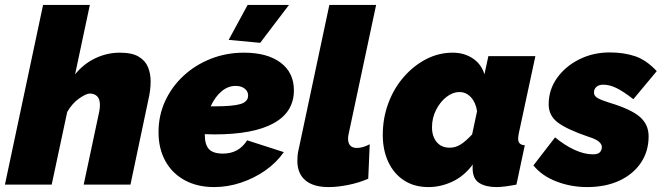

<svg xmlns="http://www.w3.org/2000/svg" viewBox="-36 -750 2699 780"><path d="M139 -730H329L269 -448Q304 -491 351.5 -513.5Q399 -536 451 -536Q501 -536 528 -519.5Q555 -503 565.5 -476.5Q576 -450 576 -420Q576 -401 573.5 -382Q571 -363 567 -346L494 0H304L367 -296Q370 -311 370 -323Q370 -348 358.5 -359Q347 -370 329 -370Q314 -370 285.5 -350Q257 -330 237 -295L174 0H-16Z M834 10Q766 10 715 -17.5Q664 -45 636 -95.5Q608 -146 608 -213Q608 -281 635 -339.5Q662 -398 709.5 -442Q757 -486 820 -511Q883 -536 955 -536Q1050 -536 1104 -495.5Q1158 -455 1158 -383Q1158 -295 1076 -249.5Q994 -204 835 -204Q816 -204 796 -205V-203Q796 -162 813 -144Q830 -126 870 -126Q934 -126 968 -180L1117 -132Q1088 -90 1042.5 -58Q997 -26 943 -8Q889 10 834 10ZM921 -401Q890 -401 863.5 -378.5Q837 -356 820 -318Q827 -318 834 -318Q911 -318 941.5 -327.5Q972 -337 972 -362Q972 -379 958 -390Q944 -401 921 -401ZM1021 -576 893 -588 970 -730H1138Z M1299 10Q1237 10 1204.5 -17.5Q1172 -45 1172 -97Q1172 -108 1173 -119Q1174 -130 1177 -142L1302 -730H1492L1381 -209Q1378 -197 1378 -187Q1378 -149 1414 -149Q1438 -149 1466 -164L1460 -24Q1424 -8 1380 1Q1336 10 1299 10Z M1705 10Q1647 10 1605.5 -17Q1564 -44 1541.5 -92Q1519 -140 1519 -202Q1519 -270 1541.5 -330.5Q1564 -391 1604 -437Q1644 -483 1695 -509.5Q1746 -536 1803 -536Q1850 -536 1885 -512.5Q1920 -489 1932 -448L1948 -522H2139L2072 -210Q2069 -195 2069 -186Q2069 -161 2096 -160L2062 0Q2036 5 2015.5 7.5Q1995 10 1981 10Q1937 10 1910.5 -7Q1884 -24 1884 -67Q1884 -71 1884 -74.5Q1884 -78 1885 -82Q1849 -34 1801.5 -12Q1754 10 1705 10ZM1791 -150Q1815 -150 1836 -163.5Q1857 -177 1882 -204L1902 -298Q1897 -333 1877.5 -354.5Q1858 -376 1831 -376Q1803 -376 1777.5 -356Q1752 -336 1735.5 -303.5Q1719 -271 1719 -233Q1719 -196 1738 -173Q1757 -150 1791 -150Z M2349 10Q2284 10 2225 -12.5Q2166 -35 2131 -78L2219 -192Q2259 -159 2298.5 -141Q2338 -123 2373 -123Q2393 -123 2401 -131.5Q2409 -140 2409 -153Q2409 -164 2397 -174.5Q2385 -185 2353 -195Q2268 -224 2230.5 -252Q2193 -280 2193 -326Q2193 -385 2226.5 -432.5Q2260 -480 2316.5 -508.5Q2373 -537 2441 -537Q2497 -537 2543 -522Q2589 -507 2632 -461L2537 -347Q2496 -379 2468 -392.5Q2440 -406 2414 -406Q2398 -406 2387.5 -397.5Q2377 -389 2377 -374Q2377 -361 2390.5 -352.5Q2404 -344 2439 -333Q2526 -307 2562.5 -276Q2599 -245 2599 -196Q2599 -135 2567.5 -88.5Q2536 -42 2480 -16Q2424 10 2349 10Z"/></svg>

Font: Raleway Black
Style: Italic
Weight: 900
Italic angle: -12°
Designer: Matt McInerney, Pablo Impallari, Rodrigo Fuenzalida
Foundry: Matt McInerney, Pablo Impallari, Rodrigo Fuenzalida
Version: Version 4.101;RELEASE